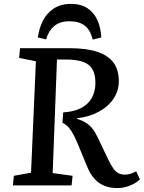

<svg xmlns="http://www.w3.org/2000/svg" viewBox="-20 -950 738 984"><path d="M304 -374Q356 -377 393 -395Q430 -413 449.5 -446.5Q469 -480 469 -526Q469 -568 454 -594.5Q439 -621 405.5 -633Q372 -645 318 -645H272L250 -63L352 -49L347 0H46L51 -49L139 -65L164 -636L78 -653L83 -703H337Q423 -703 478.5 -684.5Q534 -666 561.5 -629Q589 -592 589 -534Q589 -485 562 -444.5Q535 -404 486.5 -377.5Q438 -351 375 -344V-341Q403 -332 421.5 -320Q440 -308 454 -290.5Q468 -273 481 -245L537 -128Q550 -101 562 -85Q574 -69 588 -62Q602 -55 621 -55Q634 -55 647.5 -59Q661 -63 678 -72L697 -31Q683 -17 664 -7Q645 3 624 8.5Q603 14 583 14Q544 14 514.5 2Q485 -10 463 -35Q441 -60 425 -100L383 -202Q370 -234 358.5 -256.5Q347 -279 333.5 -295Q320 -311 300 -321ZM455 -747Q443 -797 414 -819Q385 -841 336 -841Q287 -841 258 -816.5Q229 -792 216 -748L174 -758Q180 -804 199.5 -843Q219 -882 255 -906Q291 -930 344 -930Q396 -930 429.5 -907Q463 -884 480 -845Q497 -806 499 -758Z"/></svg>

Font: Literata 18pt Medium
Style: Italic
Weight: 500
Italic angle: -2°
Designer: Latin by Veronika Burian and Jose Scaglione. Greek by Irene Vlachou. Cyrillic by Vera Evstafieva
Foundry: TypeTogether
Version: Version 3.103;gftools[0.9.29]